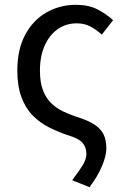

<svg xmlns="http://www.w3.org/2000/svg" viewBox="-20 -577 523 798"><path d="M352 201 280 172Q308 135 323.5 110Q339 85 339 62Q339 35 323 16.5Q307 -2 259 -16Q221 -29 184 -47.5Q147 -66 117 -96Q87 -126 69.5 -172Q52 -218 52 -284Q52 -372 85 -433Q118 -494 173.5 -525.5Q229 -557 295 -557Q348 -557 385 -538Q422 -519 450 -493L403 -433Q380 -454 355.5 -467Q331 -480 299 -480Q254 -480 219.5 -455.5Q185 -431 165.5 -387Q146 -343 146 -284Q146 -236 158 -203.5Q170 -171 191.5 -149.5Q213 -128 241 -114.5Q269 -101 300 -91Q345 -77 371.5 -60Q398 -43 410 -19.5Q422 4 422 42Q422 69 404.5 112Q387 155 352 201Z"/></svg>

Font: Noto Sans TC
Style: Regular
Weight: 400
Designer: Ryoko NISHIZUKA  (kana, bopomofo & ideographs); Paul D. Hunt (Latin, Greek & Cyrillic); Sandoll Communications , Soo-you
Foundry: Adobe
Version: Version 2.004-H2;hotconv 1.0.118;makeotfexe 2.5.65603